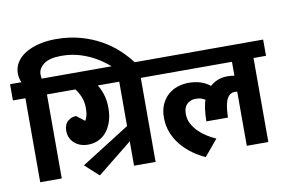

<svg xmlns="http://www.w3.org/2000/svg" viewBox="-99 -1029 1798 1211"><g transform="rotate(-10 800.5 -423.5)"><path d="M70 -538H-10V-642H63Q58 -652 54 -667Q50 -682 50 -699Q50 -738 70 -770Q90 -802 126.5 -824.5Q163 -847 213 -859.5Q263 -872 323 -872Q408 -872 480 -852Q552 -832 610.5 -799Q669 -766 714 -724Q759 -682 791 -638L799 -626L710 -571L700 -583Q674 -612 638.5 -643.5Q603 -675 558 -701.5Q513 -728 458 -745Q403 -762 338 -762Q263 -762 226.5 -734.5Q190 -707 190 -669Q190 -652 193 -642H288V-538H208V0H70Z M417 -332Q423 -340 429 -360Q435 -380 435 -410Q435 -452 421 -484.5Q407 -517 390 -538H268V-642H889V-538H809V0H671V-156L448 23L360 -57L671 -254V-538H533Q547 -519 561 -479.5Q575 -440 575 -386Q575 -337 562 -299Q549 -261 527 -234.5Q505 -208 474.5 -194.5Q444 -181 410 -181Q357 -181 322.5 -211.5Q288 -242 288 -290Q288 -331 311.5 -351.5Q335 -372 365 -372Z M1187 -331Q1175 -339 1161.5 -343.5Q1148 -348 1125 -348Q1094 -348 1071.5 -327.5Q1049 -307 1049 -265Q1049 -230 1064.5 -201Q1080 -172 1104 -148.5Q1128 -125 1156.5 -107.5Q1185 -90 1212 -78L1126 25Q1085 7 1046.5 -20.5Q1008 -48 977 -84.5Q946 -121 927.5 -166.5Q909 -212 909 -265Q909 -313 925 -349Q941 -385 967.5 -408.5Q994 -432 1028.5 -443.5Q1063 -455 1100 -455Q1183 -455 1237 -411Q1255 -429 1284 -441Q1313 -453 1346 -453Q1364 -453 1374.5 -452Q1385 -451 1393 -449V-538H869V-642H1611V-538H1531V0H1393V-346Q1389 -347 1386 -347.5Q1383 -348 1377 -348Q1344 -348 1326.5 -313.5Q1309 -279 1307 -196H1169Q1169 -239 1174 -275Q1179 -311 1187 -331Z"/></g></svg>

Font: Mukta ExtraBold
Style: Regular
Weight: 800
Designer: Girish Dalvi and Yashodeep Gholap
Foundry: Ek Type
Version: Version 2.538;PS 1.002;hotconv 16.6.51;makeotf.lib2.5.65220;